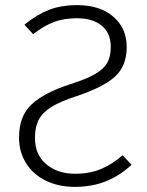

<svg xmlns="http://www.w3.org/2000/svg" viewBox="-20 -716 570 747"><path d="M473 -533Q473 -460 428 -418.5Q383 -377 278 -342Q216 -322 181 -300.5Q146 -279 131 -250.5Q116 -222 116 -180Q116 -114 160 -77Q204 -40 272 -40Q329 -40 373 -58.5Q417 -77 457 -112L492 -75Q447 -33 393 -11Q339 11 271 11Q208 11 158.5 -13Q109 -37 81.5 -81Q54 -125 54 -181Q54 -264 102.5 -309.5Q151 -355 252 -388Q315 -408 348.5 -427Q382 -446 396.5 -470.5Q411 -495 411 -533Q411 -587 376 -616Q341 -645 279 -645Q229 -645 190 -630.5Q151 -616 109 -583L75 -620Q123 -659 170 -677.5Q217 -696 281 -696Q369 -696 421 -651Q473 -606 473 -533Z"/></svg>

Font: Fira Sans Light
Style: Regular
Weight: 300
Designer: bBox Type GmbH & Carrois Corporate GbR & Edenspiekermann AG
Foundry: bBox Type GmbH & Carrois Corporate GbR & Edenspiekermann AG
Version: Version 4.301